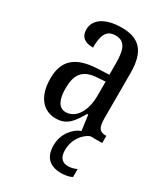

<svg xmlns="http://www.w3.org/2000/svg" viewBox="-191 -635 837 955"><g transform="rotate(30 227.0 -157.0)"><path d="M159 10C226 10 251 -31 285 -88H291L303 0H302C262 14 218 63 218 130C218 202 257 232 320 232C339 232 365 228 381 219V173C362 182 347 185 331 185C299 185 279 166 279 123C279 60 318 14 354 0H422V-41H419C383 -41 370 -57 370 -113V-372C370 -499 319 -546 220 -546C130 -546 71 -510 71 -450C71 -409 96 -388 145 -388C145 -453 157 -497 213 -497C272 -497 283 -448 283 -373V-312L218 -309C97 -304 38 -256 38 -150C38 -41 92 10 159 10ZM187 -42C146 -42 128 -82 128 -144C128 -223 155 -265 238 -270L284 -273V-191C284 -106 246 -42 187 -42Z"/></g></svg>

Font: Noto Serif Tamil ExtraCondensed
Style: Italic
Weight: 400
Width: 2
Italic angle: -12°
Designer: Indian Type Foundry, Tom Grace, and the Monotype Design Team
Foundry: Monotype Imaging Inc.
Version: Version 2.003